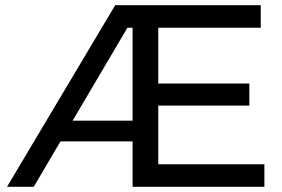

<svg xmlns="http://www.w3.org/2000/svg" viewBox="-20 -720 1086 740"><path d="M7 0H110L213 -175H491V0H999V-87H590V-313H941V-398H590V-613H985V-700H424ZM471 -613H491V-255H260Z"/></svg>

Font: Malon Grotesk Med
Style: Regular
Weight: 500
Designer: Julieta Ulanovsky
Foundry: Julieta Ulanovsky
Version: Version 7.200